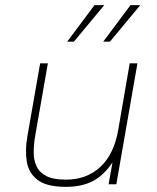

<svg xmlns="http://www.w3.org/2000/svg" viewBox="-20 -716 610 746"><path d="M236 10Q161 10 126 -17Q91 -44 84 -88.5Q77 -133 86 -184L136 -470H166L116 -184Q111 -153 111 -123.5Q111 -94 122 -70Q133 -46 160 -32Q187 -18 236 -18Q317 -18 370.5 -68Q424 -118 440 -215L484 -470H514L432 0H402L417 -85Q382 -33 339 -11.5Q296 10 236 10ZM381 -554 487 -696H525L407 -554ZM241 -554 347 -696H385L267 -554Z"/></svg>

Font: Gantari Thin
Style: Italic
Weight: 100
Italic angle: -10°
Designer: Anugrah Pasau
Foundry: Lafontype
Version: Version 1.000; ttfautohint (v1.8.4.7-5d5b)